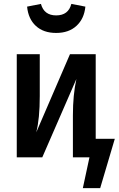

<svg xmlns="http://www.w3.org/2000/svg" viewBox="-20 -807 609 985"><path d="M119 -773 190 -787Q206 -728 268 -728Q331 -728 346 -787L418 -773Q412 -711 372.5 -674.5Q333 -638 268 -638Q203 -638 164 -674Q125 -710 119 -773ZM471 -95H569L494 158H405L439 0H354V-215Q354 -321 372 -402L197 0H66V-529H184V-314Q184 -198 166 -128L339 -529H471Z"/></svg>

Font: Fira Sans Condensed Medium
Style: Regular
Weight: 500
Width: 3
Designer: Carrois Corporate & Edenspiekermann AG
Foundry: Carrois Corporate GbR & Edenspiekermann AG
Version: Version 4.203;PS 004.203;hotconv 1.0.88;makeotf.lib2.5.64775